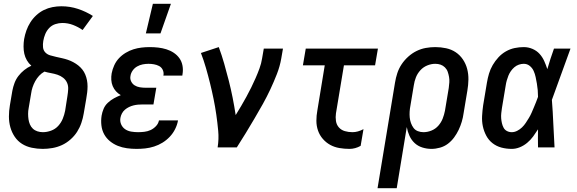

<svg xmlns="http://www.w3.org/2000/svg" viewBox="-20 -776 3040 1011"><path d="M205 8Q176 8 147.5 2Q119 -4 96 -18.5Q73 -33 57.5 -56Q42 -79 34.5 -106Q27 -133 27 -162.5Q27 -192 32 -221L45 -298Q49 -319 56.5 -339Q64 -359 77 -376Q90 -393 107.5 -407Q125 -421 145 -430Q131 -442 121.5 -458.5Q112 -475 108 -493Q104 -511 104 -531Q104 -551 107 -570Q111 -593 119 -615.5Q127 -638 140 -658.5Q153 -679 171.5 -696Q190 -713 211.5 -723.5Q233 -734 256.5 -738.5Q280 -743 303 -743Q349 -743 391 -729Q433 -715 469 -692L415 -618Q392 -634 365 -644.5Q338 -655 308 -655Q290 -655 271.5 -649Q253 -643 239.5 -629Q226 -615 218.5 -597Q211 -579 208 -561Q205 -544 206.5 -527.5Q208 -511 218.5 -500Q229 -489 244.5 -484.5Q260 -480 275.5 -476.5Q291 -473 307 -469.5Q323 -466 337.5 -461Q352 -456 366 -448.5Q380 -441 392 -431.5Q404 -422 413.5 -410Q423 -398 429 -383.5Q435 -369 438 -353.5Q441 -338 441 -321.5Q441 -305 439 -288.5Q437 -272 434 -255L421 -179Q417 -154 408.5 -129Q400 -104 386 -82Q372 -60 351 -41.5Q330 -23 306 -12Q282 -1 256 3.5Q230 8 205 8ZM206 -80Q227 -80 249 -88Q271 -96 286.5 -113Q302 -130 310.5 -151Q319 -172 323 -193L335 -270Q338 -288 339 -306.5Q340 -325 333 -340.5Q326 -356 312.5 -366.5Q299 -377 282.5 -382.5Q266 -388 248.5 -391Q231 -394 214 -399Q198 -390 186 -377Q174 -364 165.5 -348.5Q157 -333 151.5 -316.5Q146 -300 144 -284L131 -207Q128 -192 128 -177Q128 -162 130 -148Q132 -134 137.5 -121Q143 -108 153 -98.5Q163 -89 177 -84.5Q191 -80 206 -80Z M699 8Q673 8 648 4.5Q623 1 600.5 -8Q578 -17 559 -32.5Q540 -48 528.5 -69Q517 -90 514 -115.5Q511 -141 515 -167Q518 -185 525.5 -203Q533 -221 548 -235Q563 -249 580.5 -258.5Q598 -268 616 -275Q602 -283 591 -295Q580 -307 573.5 -322.5Q567 -338 566 -355.5Q565 -373 568 -390Q572 -411 581.5 -432Q591 -453 606.5 -469.5Q622 -486 642 -498Q662 -510 683 -516.5Q704 -523 725.5 -525.5Q747 -528 768 -528Q791 -528 813 -525.5Q835 -523 856 -516.5Q877 -510 895 -498Q913 -486 925 -469Q937 -452 941 -430Q945 -408 941 -385L940 -378H840L841 -381Q843 -396 836.5 -409Q830 -422 817.5 -428.5Q805 -435 790.5 -437.5Q776 -440 762 -440Q747 -440 731.5 -437Q716 -434 702 -426Q688 -418 678.5 -404.5Q669 -391 667 -376Q664 -361 670.5 -347.5Q677 -334 689 -326.5Q701 -319 716 -316.5Q731 -314 746 -314H803L788 -226H731Q719 -226 707 -225Q695 -224 683 -221Q671 -218 659.5 -212.5Q648 -207 638 -198.5Q628 -190 622 -178.5Q616 -167 614 -155Q611 -137 618 -121Q625 -105 639 -95.5Q653 -86 671 -83Q689 -80 707 -80Q723 -80 740 -82Q757 -84 772.5 -91Q788 -98 801 -111.5Q814 -125 817 -142H917V-140Q913 -118 902 -96Q891 -74 874 -56Q857 -38 836 -25Q815 -12 791.5 -4.5Q768 3 745 5.5Q722 8 699 8ZM748 -600 785 -756H880L825 -600Z M1126 0Q1133 -44 1129 -87Q1125 -130 1119 -172Q1113 -214 1104.5 -255.5Q1096 -297 1086 -337.5Q1076 -378 1064.5 -418Q1053 -458 1038 -497L1132 -528Q1148 -485 1160.5 -441Q1173 -397 1184.5 -352Q1196 -307 1205 -261.5Q1214 -216 1221 -170Q1236 -194 1250 -218Q1264 -242 1277.5 -266.5Q1291 -291 1303 -315.5Q1315 -340 1326 -365Q1337 -390 1346.5 -416Q1356 -442 1360 -468L1369 -520H1470L1461 -468Q1454 -427 1438 -386Q1422 -345 1403.5 -305.5Q1385 -266 1363.5 -227.5Q1342 -189 1319.5 -151Q1297 -113 1274 -75Q1251 -37 1227 0Z M1821 8Q1793 8 1767 3.5Q1741 -1 1719 -13Q1697 -25 1680 -44.5Q1663 -64 1654.5 -88.5Q1646 -113 1646 -140Q1646 -167 1651 -194L1690 -432H1575L1590 -520H1970L1955 -432H1791L1749 -179Q1746 -159 1749 -139Q1752 -119 1764.5 -105Q1777 -91 1796 -85.5Q1815 -80 1836 -80Q1850 -80 1864.5 -84Q1879 -88 1894 -96L1879 -8Q1865 0 1850 4Q1835 8 1821 8Z M1968 215 2060 -341Q2064 -366 2072 -390.5Q2080 -415 2094.5 -437Q2109 -459 2129.5 -477.5Q2150 -496 2173.5 -507.5Q2197 -519 2222 -523.5Q2247 -528 2272 -528Q2301 -528 2329 -522Q2357 -516 2379.5 -501Q2402 -486 2417.5 -463Q2433 -440 2440 -413Q2447 -386 2446.5 -357Q2446 -328 2441 -299L2421 -179Q2418 -157 2411.5 -135Q2405 -113 2395 -92Q2385 -71 2371 -52Q2357 -33 2338.5 -19Q2320 -5 2297 1.5Q2274 8 2252 8Q2227 8 2203.5 0.5Q2180 -7 2163 -23Q2146 -39 2136 -61Q2126 -83 2122 -107L2069 215ZM2210 -80Q2231 -80 2252 -88.5Q2273 -97 2288 -114Q2303 -131 2311 -151.5Q2319 -172 2323 -193L2343 -313Q2345 -328 2346 -342.5Q2347 -357 2344.5 -371Q2342 -385 2337.5 -398Q2333 -411 2323 -421Q2313 -431 2300 -435.5Q2287 -440 2272 -440Q2251 -440 2230 -431.5Q2209 -423 2193.5 -406Q2178 -389 2170 -368.5Q2162 -348 2159 -327L2141 -219Q2138 -204 2137 -188Q2136 -172 2137.5 -157Q2139 -142 2144 -128Q2149 -114 2157.5 -102.5Q2166 -91 2180 -85.5Q2194 -80 2210 -80Z M2675 8Q2646 8 2620 1Q2594 -6 2573.5 -22Q2553 -38 2540.5 -61.5Q2528 -85 2522.5 -111Q2517 -137 2518.5 -165Q2520 -193 2524 -221L2544 -341Q2548 -365 2555 -388.5Q2562 -412 2574.5 -433.5Q2587 -455 2604.5 -474Q2622 -493 2644 -505.5Q2666 -518 2690 -523Q2714 -528 2738 -528Q2762 -528 2784 -518.5Q2806 -509 2821 -492.5Q2836 -476 2845.5 -455Q2855 -434 2862 -412Q2870 -439 2878.5 -466Q2887 -493 2897 -520H2984Q2959 -453 2935 -385Q2911 -317 2886 -250Q2891 -188 2893.5 -125.5Q2896 -63 2900 0H2813Q2813 -24 2812.5 -47.5Q2812 -71 2813 -95Q2801 -76 2787.5 -57.5Q2774 -39 2756 -24Q2738 -9 2717 -0.5Q2696 8 2675 8ZM2675 -80Q2689 -80 2703 -87Q2717 -94 2728.5 -105Q2740 -116 2748.5 -129Q2757 -142 2765 -155Q2773 -168 2779 -182Q2785 -196 2791 -210Q2797 -224 2802.5 -238Q2808 -252 2813 -266Q2813 -284 2811.5 -301.5Q2810 -319 2807 -336Q2804 -353 2800.5 -370Q2797 -387 2790 -402.5Q2783 -418 2769.5 -429Q2756 -440 2738 -440Q2725 -440 2712 -435.5Q2699 -431 2688.5 -422Q2678 -413 2670 -401.5Q2662 -390 2657 -377.5Q2652 -365 2648.5 -352.5Q2645 -340 2643 -327L2623 -207Q2621 -194 2619.5 -180Q2618 -166 2619 -153Q2620 -140 2623 -127Q2626 -114 2632 -103Q2638 -92 2649.5 -86Q2661 -80 2675 -80Z"/></svg>

Font: Iosevka Term Curly SmBd Obl
Style: Regular
Weight: 600
Italic angle: -9°
Designer: Belleve Invis
Foundry: Belleve Invis
Version: Version 32.3.0